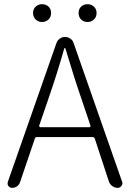

<svg xmlns="http://www.w3.org/2000/svg" viewBox="-20 -907 627 927"><path d="M403.3 -800.8Q383.8 -800.8 371.6 -813Q359.4 -825.2 359.4 -844.2Q359.4 -863.3 371.6 -875Q383.8 -886.7 403.3 -886.7Q420.9 -886.7 433.6 -875Q446.3 -863.3 446.3 -844.2Q446.3 -825.2 433.6 -813Q420.9 -800.8 403.3 -800.8ZM182.6 -800.8Q165 -800.8 152.3 -813Q139.6 -825.2 139.6 -844.2Q139.6 -863.3 152.3 -875Q165 -886.7 182.6 -886.7Q202.1 -886.7 214.4 -875Q226.6 -863.3 226.6 -844.2Q226.6 -825.2 214.4 -813Q202.1 -800.8 182.6 -800.8ZM168.9 -299.8Q168.9 -297.9 170.4 -295.4Q171.9 -293 174.8 -293H412.1Q414.1 -293 416 -295.4Q418 -297.9 417 -299.8L375 -424.8Q337.9 -531.2 295.9 -672.9Q294.9 -674.8 293 -674.8Q291 -674.8 290 -672.9Q259.8 -563.5 211.9 -424.8ZM547.9 0Q534.2 0 522.5 -8.3Q510.7 -16.6 505.9 -30.3L437.5 -238.3Q434.6 -245.1 427.7 -245.1H158.2Q151.4 -245.1 148.4 -238.3L77.1 -28.3Q73.2 -15.6 62.5 -7.8Q51.8 0 38.1 0Q27.3 0 20.5 -8.8Q16.6 -14.6 16.6 -20.5Q16.6 -24.4 17.6 -28.3L252.9 -700.2Q257.8 -712.9 269 -720.7Q280.3 -728.5 293.9 -728.5Q307.6 -728.5 319.3 -720.7Q331.1 -712.9 335 -700.2L569.3 -30.3Q571.3 -26.4 571.3 -22.5Q571.3 -15.6 566.4 -9.8Q559.6 0 547.9 0Z"/></svg>

Font: Gen Jyuu Gothic Light
Style: Regular
Weight: 200
Designer: [Source Han Sans]
Ryoko NISHIZUKA  (kana & ideographs); Paul D. Hunt (Latin, Greek & Cyrillic); Wenlong ZHANG  (bopomofo
Version: Version 1.002.20150607